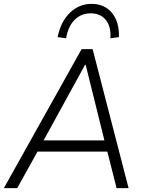

<svg xmlns="http://www.w3.org/2000/svg" viewBox="-25 -973 754 993"><path d="M-5 0 397 -719H454L640 0H578L526 -205L556 -189H141L178 -205L64 0ZM415 -638 194 -235 172 -247H542L518 -235L418 -638ZM317 -775 273 -781Q289 -861 336.5 -907Q384 -953 449 -953Q493 -953 525.5 -932Q558 -911 575 -872Q592 -833 590 -781L546 -775Q550 -835 522.5 -869.5Q495 -904 444 -904Q394 -904 360.5 -870Q327 -836 317 -775Z"/></svg>

Font: Nunitoga
Style: Light Italic
Weight: 300
Italic angle: -9°
Designer: Vernon Adams
Foundry: Vernon Adams
Version: Version 1.0